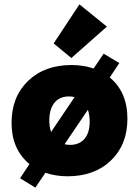

<svg xmlns="http://www.w3.org/2000/svg" viewBox="-20 -798 637 880"><path d="M307 -532 226 -599 344 -778 470 -676ZM142 62 72 19 115 -46Q33 -114 33 -235Q33 -354 108.5 -427Q184 -500 308 -500Q361 -500 409 -484L455 -552L527 -509L483 -443Q564 -376 564 -254Q564 -135 488.5 -62.5Q413 10 290 10Q236 10 188 -6ZM206 -246Q206 -217 214 -193L322 -353Q310 -356 296 -356Q253 -356 229.5 -327Q206 -298 206 -246ZM301 -134Q344 -134 367.5 -162Q391 -190 391 -240Q391 -269 383 -295L276 -137Q288 -134 301 -134Z"/></svg>

Font: Cantarell Extra Bold
Style: Regular
Weight: 800
Designer: Dave Crossland, Nikolaus Waxweiler, Florian Fecher, Jacques Le Bailly, Eben Sorkin, Alexei Vanyashin, Alexios Zavras, Em
Version: Version 0.303